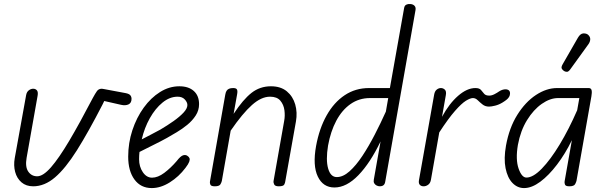

<svg xmlns="http://www.w3.org/2000/svg" viewBox="-20 -949 3079 978"><path d="M149 0Q113 0 89.5 -20.2Q66 -40.5 57.2 -73.2Q48.5 -106 55 -143L113 -464Q116 -481 126.8 -489Q137.5 -497 149 -497Q161 -497 168 -488.8Q175 -480.5 171.5 -461L115.5 -145Q107.5 -99 124 -75Q140.5 -51 169.5 -51Q199.5 -51 239.8 -97Q280 -143 332.8 -232Q385.5 -321 452.5 -449.5Q465.5 -473.5 474 -485.2Q482.5 -497 499 -497Q501 -497 511.5 -495Q522 -493 547.8 -488.2Q573.5 -483.5 621 -474.5Q638 -471 644 -463.5Q650 -456 650 -445.5Q650 -424.5 634.5 -417.2Q619 -410 597 -415L511 -434.5L502.5 -417Q430 -276 371.8 -183.5Q313.5 -91 260.2 -45.5Q207 0 149 0Z M753 9Q697 9 665 -34.5Q633 -78 633 -151Q633 -221 654.2 -285.5Q675.5 -350 712 -400.5Q748.5 -451 795.2 -480.2Q842 -509.5 893.5 -509.5Q940.5 -509.5 967.2 -485.5Q994 -461.5 994 -418.5Q994 -387 977 -360.8Q960 -334.5 934 -313.2Q908 -292 880.2 -275.5Q852.5 -259 830.5 -246.5Q801 -230 759.8 -209.8Q718.5 -189.5 690.5 -175Q689.5 -166 689 -156.8Q688.5 -147.5 688.5 -138Q688.5 -100 707.5 -72Q726.5 -44 754.5 -44Q784 -44 816.8 -68.5Q849.5 -93 880 -128.5Q899.5 -154 912.8 -158Q926 -162 935.5 -154.5Q942.5 -150 945.2 -143.2Q948 -136.5 943.8 -124.8Q939.5 -113 924.5 -93.5Q891 -49 844.8 -20Q798.5 9 753 9ZM702 -239Q723.5 -250.5 749 -263.5Q774.5 -276.5 797 -289Q832.5 -310 864 -332.2Q895.5 -354.5 915 -375.5Q934.5 -396.5 934.5 -414Q934.5 -428 921.5 -442.2Q908.5 -456.5 885 -456.5Q844.5 -456.5 807.8 -426.5Q771 -396.5 743.2 -347Q715.5 -297.5 702 -239Z M1074 0Q1055 0 1051.5 -8.8Q1048 -17.5 1049.5 -24.5L1127.5 -467Q1129.5 -479 1134 -486.2Q1138.5 -493.5 1146.8 -497Q1155 -500.5 1168 -500.5Q1182.5 -500.5 1186.8 -493.5Q1191 -486.5 1188 -469.5L1170 -369Q1218 -442 1261 -475.8Q1304 -509.5 1360 -509.5Q1410 -509.5 1441 -483.8Q1472 -458 1483.8 -417Q1495.5 -376 1487.5 -330.5L1433 -24.5Q1432.5 -18.5 1428 -9.2Q1423.5 0 1400 0Q1381.5 0 1376.8 -9.2Q1372 -18.5 1373.5 -27.5L1427.5 -333Q1432.5 -359 1428.8 -387.5Q1425 -416 1408 -436.2Q1391 -456.5 1355.5 -456.5Q1311 -456.5 1263.5 -414.2Q1216 -372 1155 -283.5L1110 -27.5Q1109 -21.5 1103.2 -10.8Q1097.5 0 1074 0Z M1683.5 6Q1625.5 6 1598.8 -49.8Q1572 -105.5 1590 -205.5Q1606.5 -295 1643.8 -361.2Q1681 -427.5 1735.8 -464Q1790.5 -500.5 1860 -500.5H1966L2038.5 -908Q2040.5 -920.5 2049.2 -925Q2058 -929.5 2069 -928.5Q2083 -928 2091 -920Q2099 -912 2096.5 -897.5L1942.5 -25Q1940.5 -11 1933.2 -5.5Q1926 0 1915.5 0Q1906.5 0 1898.5 -4Q1890.5 -8 1886.2 -15.5Q1882 -23 1884 -33.5L1918.5 -228.5Q1866 -119 1805.5 -56.5Q1745 6 1683.5 6ZM1651 -207.5Q1639 -134 1651.5 -90.5Q1664 -47 1695.5 -47Q1727.5 -47 1760.5 -76.5Q1793.5 -106 1825.8 -154.8Q1858 -203.5 1888.5 -262.5Q1919 -321.5 1945.5 -380.5L1957.5 -449.5H1865Q1809 -449.5 1765.5 -419Q1722 -388.5 1693 -334Q1664 -279.5 1651 -207.5Z M2138 0Q2125.5 0 2118.5 -7.5Q2111.5 -15 2114 -30.5L2191.5 -467Q2194.5 -484.5 2204.5 -492.5Q2214.5 -500.5 2225.5 -500.5Q2237.5 -500.5 2246 -492.2Q2254.5 -484 2251 -464.5L2231.5 -354Q2268.5 -422 2313.8 -461.2Q2359 -500.5 2401.5 -500.5Q2421.5 -500.5 2429.8 -491Q2438 -481.5 2445.8 -471.8Q2453.5 -462 2472 -462Q2485 -462 2499.2 -469.5Q2513.5 -477 2521 -482.5Q2534.5 -491.5 2547.8 -493.5Q2561 -495.5 2569.5 -490.5Q2578 -485.5 2578 -473.5Q2578 -463.5 2573.2 -455.5Q2568.5 -447.5 2560 -440.8Q2551.5 -434 2540 -427Q2521.5 -415.5 2502 -410.8Q2482.5 -406 2471 -406Q2451.5 -406 2437.8 -417Q2424 -428 2413 -438.8Q2402 -449.5 2389 -449.5Q2375.5 -449.5 2353.2 -435.8Q2331 -422 2297.8 -384.2Q2264.5 -346.5 2217.5 -274.5L2175 -33Q2172 -16 2161 -8Q2150 0 2138 0Z M2649.5 9Q2615.5 9 2590.2 -17.2Q2565 -43.5 2555.2 -92.2Q2545.5 -141 2557.5 -208Q2574 -298.5 2615 -364Q2656 -429.5 2709.8 -465Q2763.5 -500.5 2818 -500.5H2978.5Q2991 -500.5 2993.5 -489.2Q2996 -478 2992.5 -458.5L2916.5 -28Q2915.5 -23 2909.8 -11.5Q2904 0 2880 0Q2861 0 2857.8 -9Q2854.5 -18 2856 -25.5L2893 -235Q2859.5 -166 2817.5 -110.8Q2775.5 -55.5 2732 -23.2Q2688.5 9 2649.5 9ZM2618 -211Q2605.5 -136.5 2621.5 -90.5Q2637.5 -44.5 2661.5 -44.5Q2695.5 -44.5 2739.8 -90Q2784 -135.5 2831 -213.2Q2878 -291 2920 -387.5L2931 -449.5H2823Q2782 -449.5 2739.8 -420Q2697.5 -390.5 2664.5 -337Q2631.5 -283.5 2618 -211ZM2853.5 -587Q2845.5 -592 2841.5 -599.5Q2837.5 -607 2846.5 -622.5L2923.5 -756.5Q2936 -778 2951.2 -778.8Q2966.5 -779.5 2975.5 -772Q2987 -761.5 2986.5 -748.8Q2986 -736 2977.5 -724L2885 -596Q2876 -583.5 2868.2 -583.2Q2860.5 -583 2853.5 -587Z"/></svg>

Font: Edu VIC WA NT Hand
Style: Regular
Weight: 400
Designer: Tina and Corey Anderson, Eben Sorkin, Mirko Velimirovic
Foundry: Google for Education
Version: Version 1.000